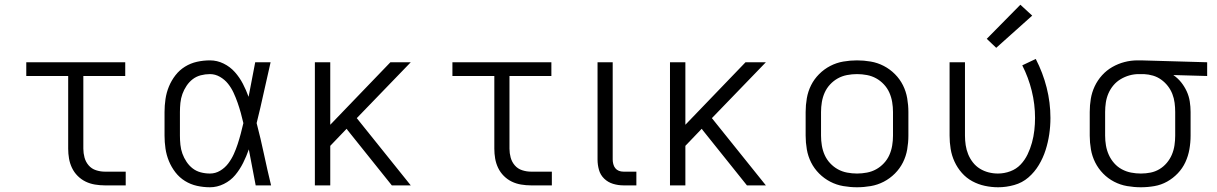

<svg xmlns="http://www.w3.org/2000/svg" viewBox="-20 -783 5140 811"><path d="M422 0Q402 0 381 -3.5Q360 -7 341.5 -16Q323 -25 308 -40Q293 -55 284 -74Q275 -93 271.5 -113.5Q268 -134 268 -155V-462H91V-520H509V-462H332V-155Q332 -136 337 -117.5Q342 -99 354.5 -84.5Q367 -70 385.5 -64Q404 -58 422 -58H511V0Z M867 8Q839 8 812 2Q785 -4 761.5 -18.5Q738 -33 721 -55Q704 -77 693.5 -102.5Q683 -128 679 -155.5Q675 -183 675 -210V-310Q675 -337 679 -364.5Q683 -392 693.5 -417.5Q704 -443 721 -465Q738 -487 761.5 -501.5Q785 -516 812 -522Q839 -528 867 -528Q897 -528 924.5 -514.5Q952 -501 972 -478.5Q992 -456 1006 -429Q1020 -402 1030 -374Q1037 -410 1044 -447Q1051 -484 1058 -520H1123Q1108 -456 1094 -391.5Q1080 -327 1064 -263Q1081 -198 1095 -132Q1109 -66 1125 0H1060Q1053 -38 1045.5 -76Q1038 -114 1031 -152Q1021 -123 1007 -95Q993 -67 973.5 -43.5Q954 -20 925.5 -6Q897 8 867 8ZM867 -50Q890 -50 910 -62Q930 -74 944 -92.5Q958 -111 967.5 -132Q977 -153 984 -174.5Q991 -196 997 -218.5Q1003 -241 1008 -263Q1003 -285 997 -306.5Q991 -328 983.5 -349.5Q976 -371 966.5 -391.5Q957 -412 943 -429.5Q929 -447 909 -458.5Q889 -470 867 -470Q847 -470 828 -465Q809 -460 794 -448.5Q779 -437 768 -420.5Q757 -404 750.5 -386Q744 -368 742 -348.5Q740 -329 740 -310V-210Q740 -191 742 -171.5Q744 -152 750.5 -134Q757 -116 768 -99.5Q779 -83 794 -71.5Q809 -60 828 -55Q847 -50 867 -50Z M1310 0V-520H1375V-256L1629 -520H1715L1487 -284L1715 0H1635L1450 -231L1444 -239L1375 -167V0Z M2222 0Q2202 0 2181 -3.5Q2160 -7 2141.5 -16Q2123 -25 2108 -40Q2093 -55 2084 -74Q2075 -93 2071.5 -113.5Q2068 -134 2068 -155V-462H1891V-520H2309V-462H2132V-155Q2132 -136 2137 -117.5Q2142 -99 2154.5 -84.5Q2167 -70 2185.5 -64Q2204 -58 2222 -58H2311V0Z M2613 0Q2591 0 2569.5 -6.5Q2548 -13 2532 -28.5Q2516 -44 2510 -65.5Q2504 -87 2504 -109V-520H2568V-109Q2568 -100 2570.5 -90Q2573 -80 2579 -72.5Q2585 -65 2594 -61.5Q2603 -58 2613 -58H2668V0Z M2810 0V-520H2875V-256L3129 -520H3215L2987 -284L3215 0H3135L2950 -231L2944 -239L2875 -167V0Z M3600 8Q3571 8 3542 3Q3513 -2 3487 -15.5Q3461 -29 3440 -50Q3419 -71 3406 -97Q3393 -123 3388 -152Q3383 -181 3383 -210V-310Q3383 -339 3388 -368Q3393 -397 3406 -423Q3419 -449 3440 -470Q3461 -491 3487 -504.5Q3513 -518 3542 -523Q3571 -528 3600 -528Q3629 -528 3658 -523Q3687 -518 3713 -504.5Q3739 -491 3760 -470Q3781 -449 3794 -423Q3807 -397 3812 -368Q3817 -339 3817 -310V-210Q3817 -181 3812 -152Q3807 -123 3794 -97Q3781 -71 3760 -50Q3739 -29 3713 -15.5Q3687 -2 3658 3Q3629 8 3600 8ZM3600 -50Q3621 -50 3642 -54Q3663 -58 3681 -68Q3699 -78 3713.5 -93.5Q3728 -109 3736.5 -128Q3745 -147 3748.5 -168Q3752 -189 3752 -210V-310Q3752 -331 3748.5 -352Q3745 -373 3736.5 -392Q3728 -411 3713.5 -426.5Q3699 -442 3681 -452Q3663 -462 3642 -466Q3621 -470 3600 -470Q3579 -470 3558 -466Q3537 -462 3519 -452Q3501 -442 3486.5 -426.5Q3472 -411 3463.5 -392Q3455 -373 3451.5 -352Q3448 -331 3448 -310V-210Q3448 -189 3451.5 -168Q3455 -147 3463.5 -128Q3472 -109 3486.5 -93.5Q3501 -78 3519 -68Q3537 -58 3558 -54Q3579 -50 3600 -50Z M4196 8Q4168 8 4140 2Q4112 -4 4087 -17.5Q4062 -31 4043 -52.5Q4024 -74 4012 -100Q4000 -126 3995.5 -154Q3991 -182 3991 -210V-520H4056V-210Q4056 -190 4059 -170Q4062 -150 4069.5 -131.5Q4077 -113 4089.5 -97Q4102 -81 4119 -70.5Q4136 -60 4155.5 -55Q4175 -50 4195 -50Q4222 -50 4247.5 -59.5Q4273 -69 4291 -88Q4309 -107 4320.5 -131Q4332 -155 4339 -180.5Q4346 -206 4349 -232.5Q4352 -259 4352 -285Q4352 -343 4338 -399.5Q4324 -456 4298 -507L4355 -534Q4385 -476 4401 -413Q4417 -350 4417 -285Q4417 -250 4412 -216Q4407 -182 4396.5 -149Q4386 -116 4368 -86Q4350 -56 4324 -33.5Q4298 -11 4264 -1.5Q4230 8 4196 8ZM4188 -581 4148 -619 4290 -763 4340 -717Z M4799 8Q4770 8 4741 3Q4712 -2 4686 -15.5Q4660 -29 4639.5 -50Q4619 -71 4606 -97Q4593 -123 4588 -152Q4583 -181 4583 -210V-310Q4583 -338 4587.5 -365.5Q4592 -393 4604 -418.5Q4616 -444 4635 -465Q4654 -486 4678.5 -500Q4703 -514 4730 -521Q4757 -528 4785 -528Q4789 -528 4792.5 -528Q4796 -528 4800 -528L5079 -520V-462L4936 -466Q4955 -453 4969 -435.5Q4983 -418 4992.5 -397.5Q5002 -377 5005.5 -354.5Q5009 -332 5009 -310V-210Q5009 -181 5004 -152.5Q4999 -124 4987 -98Q4975 -72 4955 -51Q4935 -30 4910 -16Q4885 -2 4856.5 3Q4828 8 4799 8ZM4799 -50Q4820 -50 4840 -54Q4860 -58 4877.5 -68.5Q4895 -79 4908.5 -95Q4922 -111 4930 -130Q4938 -149 4941 -169.5Q4944 -190 4944 -210V-310Q4944 -329 4941.5 -348.5Q4939 -368 4932 -386Q4925 -404 4913 -419.5Q4901 -435 4885 -446.5Q4869 -458 4850.5 -463.5Q4832 -469 4812 -470H4800Q4797 -470 4794.5 -470Q4792 -470 4790 -470Q4770 -470 4750.5 -464.5Q4731 -459 4713.5 -448.5Q4696 -438 4683 -422.5Q4670 -407 4662 -388.5Q4654 -370 4651 -350Q4648 -330 4648 -310V-210Q4648 -189 4651.5 -168.5Q4655 -148 4663.5 -129Q4672 -110 4686 -94Q4700 -78 4718.5 -68Q4737 -58 4757.5 -54Q4778 -50 4799 -50Z"/></svg>

Font: Iosevka Aile Custom Light
Style: Regular
Weight: 300
Designer: Belleve Invis
Foundry: Belleve Invis
Version: Version 17.0.2; ttfautohint (v1.8.3)